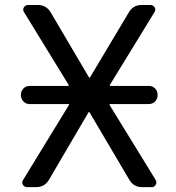

<svg xmlns="http://www.w3.org/2000/svg" viewBox="-20 -775 711 774"><path d="M99.6 -355.5Q85 -355.5 74.7 -365.7Q64.5 -376 64.5 -390.6V-394.5Q64.5 -408.2 74.7 -418.5Q85 -428.7 99.6 -428.7H253.9Q258.8 -428.7 256.8 -432.6L77.1 -725.6Q70.3 -735.4 76.2 -745.1Q82 -754.9 93.8 -754.9H132.8Q167 -754.9 184.6 -724.6L338.9 -462.9Q338.9 -461.9 340.8 -461.9Q342.8 -461.9 342.8 -462.9L499 -724.6Q516.6 -754.9 550.8 -754.9H585.9Q597.7 -754.9 603.5 -745.1Q609.4 -735.4 602.5 -725.6L422.9 -432.6Q420.9 -428.7 425.8 -428.7H580.1Q594.7 -428.7 605 -418.5Q615.2 -408.2 615.2 -394.5V-390.6Q615.2 -376 605 -365.7Q594.7 -355.5 580.1 -355.5H423.8Q419.9 -355.5 421.9 -351.6L607.4 -49.8Q613.3 -40 607.9 -30.3Q602.5 -20.5 591.8 -20.5H552.7Q518.6 -20.5 501 -50.8L340.8 -322.3Q340.8 -323.2 338.9 -323.2Q336.9 -323.2 336.9 -322.3L177.7 -50.8Q160.2 -20.5 125 -20.5H89.8Q78.1 -20.5 72.3 -30.3Q66.4 -40 73.2 -49.8L257.8 -351.6Q259.8 -355.5 255.9 -355.5Z"/></svg>

Font: Gen Jyuu GothicL Regular
Style: Regular
Weight: 400
Designer: [Source Han Sans]
Ryoko NISHIZUKA  (kana & ideographs); Paul D. Hunt (Latin, Greek & Cyrillic); Wenlong ZHANG  (bopomofo
Version: Version 1.002.20150607